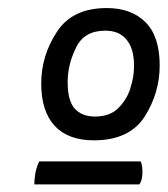

<svg xmlns="http://www.w3.org/2000/svg" viewBox="-20 -665 427 489"><path d="M252 -644.5Q164.1 -644.5 125 -584Q85 -523.4 85 -452.1Q85 -381.8 119.1 -344.7Q153.3 -307.6 218.8 -307.6Q309.6 -307.6 348.6 -368.2Q386.7 -428.7 386.7 -498Q386.7 -572.3 350.6 -608.4Q314.5 -644.5 252 -644.5ZM248 -586.9Q284.2 -586.9 302.7 -563.5Q321.3 -541 321.3 -498Q321.3 -484.4 319.3 -469.7Q316.4 -454.1 311.5 -438.5Q302.7 -411.1 281.2 -389.6Q259.8 -368.2 221.7 -368.2Q188.5 -368.2 169.9 -388.7Q152.3 -409.2 152.3 -456.1Q152.3 -501 173.8 -543.9Q194.3 -586.9 248 -586.9ZM80.1 -253.9Q74.2 -243.2 70.3 -225.6Q67.4 -209 67.4 -195.3Q156.2 -195.3 335 -195.3Q337.9 -199.2 340.8 -208Q342.8 -216.8 342.8 -228.5Q342.8 -239.3 340.8 -246.1Q339.8 -252 337.9 -253.9Q252 -253.9 80.1 -253.9Z"/></svg>

Font: cl
Style: Italic
Weight: 400
Designer: Mitja Miklavcic
Version: Version 7.504; 2011; Build 1022